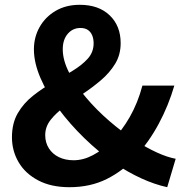

<svg xmlns="http://www.w3.org/2000/svg" viewBox="-20 -774 780 808"><path d="M272 13.8Q195.1 13.8 140.7 -14.9Q86.3 -43.6 58.3 -91.4Q30.3 -139.2 30.3 -196.3Q30.3 -255.6 55 -297.9Q79.6 -340.1 119 -371.1Q158.3 -402.2 202.2 -427.1Q246 -452 285.3 -475.9Q324.7 -499.8 349.4 -527.1Q374 -554.5 374 -591.8Q374 -610.4 368 -625.1Q361.9 -639.8 349.8 -648Q337.6 -656.3 318.5 -656.3Q286.3 -656.3 265.2 -631.8Q244.1 -607.3 244.1 -566.6Q244.1 -520.5 270.8 -468.4Q297.5 -416.2 341.9 -363.7Q386.3 -311.2 440.8 -264.2Q495.3 -217.2 551.3 -181.2Q597 -152.2 640 -132.4Q683 -112.6 719.3 -105.8L683.7 13.8Q630.8 2.3 574.6 -23.4Q518.3 -49.2 462.4 -86.9Q395.4 -133.9 334.5 -193.1Q273.7 -252.3 225.9 -316.6Q178.2 -381 150.4 -445.5Q122.7 -510.1 122.7 -566.2Q122.7 -617.6 146.7 -660.2Q170.6 -702.7 214.1 -728.3Q257.5 -753.8 315.9 -753.8Q395.3 -753.8 441.5 -709.5Q487.8 -665.2 487.8 -592.5Q487.8 -543.6 464.7 -505.7Q441.6 -467.8 405.5 -437Q369.4 -406.2 329 -379.2Q288.7 -352.2 252.6 -325.6Q216.5 -299.1 193.4 -270Q170.3 -240.9 170.3 -205.3Q170.3 -174 185.6 -149.9Q200.9 -125.7 227.8 -112.7Q254.7 -99.6 289.8 -99.6Q330.6 -99.6 370.9 -121Q411.1 -142.4 448.1 -177.7Q492.5 -222.9 526.2 -281.8Q559.8 -340.6 579.3 -413.7H713.6Q689 -329.5 648.4 -253.8Q607.9 -178.1 548.9 -111.5Q498.6 -55.4 429.5 -20.8Q360.4 13.8 272 13.8Z"/></svg>

Font: Noto Sans HK Thin
Style: Regular
Weight: 100
Designer: Ryoko NISHIZUKA 西塚涼子 (kana, bopomofo & ideographs); Paul D. Hunt (Latin, Greek & Cyrillic); Sandoll Communications 산돌커뮤니
Foundry: Adobe
Version: Version 2.004-H2;hotconv 1.0.118;makeotfexe 2.5.65603